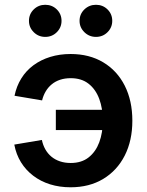

<svg xmlns="http://www.w3.org/2000/svg" viewBox="-20 -775 617 806"><path d="M276.4 11.2Q230 11.2 190.2 -1.2Q150.4 -13.7 119.4 -37.4Q88.4 -61 68.1 -93.8Q47.9 -126.5 40 -168L155.8 -187.5Q160.2 -166 170.4 -147.9Q180.7 -129.9 196 -117.2Q211.4 -104.5 231.7 -97.7Q252 -90.8 276.9 -90.8Q322.3 -90.8 352.1 -114.3Q381.8 -137.7 396.7 -177.7Q411.6 -217.8 411.6 -268.6Q411.6 -319.3 396.7 -359.6Q381.8 -399.9 352.1 -423.3Q322.3 -446.8 276.9 -446.8Q252.4 -446.8 232.4 -440.2Q212.4 -433.6 197.3 -421.1Q182.1 -408.7 171.9 -391.4Q161.6 -374 156.7 -353.5L41 -373Q49.3 -413.6 69.6 -446Q89.8 -478.5 120.6 -501.2Q151.4 -523.9 190.9 -536.1Q230.5 -548.3 276.4 -548.3Q355 -548.3 413.3 -513.4Q471.7 -478.5 503.7 -415.3Q535.6 -352.1 535.6 -268.1Q535.6 -185.1 503.7 -122.1Q471.7 -59.1 413.3 -23.9Q355 11.2 276.4 11.2ZM421.9 -229H214.4V-314H421.9ZM382.8 -620.1Q354.5 -620.1 334.2 -639.9Q314 -659.7 314 -687.5Q314 -715.8 334.2 -735.4Q354.5 -754.9 382.8 -754.9Q411.6 -754.9 431.4 -735.4Q451.2 -715.8 451.2 -687.5Q451.2 -659.7 431.4 -639.9Q411.6 -620.1 382.8 -620.1ZM169.9 -620.1Q141.6 -620.1 121.6 -639.9Q101.6 -659.7 101.6 -687.5Q101.6 -715.8 121.6 -735.4Q141.6 -754.9 169.9 -754.9Q198.7 -754.9 218.5 -735.4Q238.3 -715.8 238.3 -687.5Q238.3 -659.7 218.5 -639.9Q198.7 -620.1 169.9 -620.1Z"/></svg>

Font: Inter 17pt SemiBold
Style: Regular
Weight: 600
Version: Version 4.001;git-66647c0bb